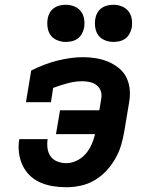

<svg xmlns="http://www.w3.org/2000/svg" viewBox="-20 -778 640 806"><path d="M258 8Q230 8 202 3.5Q174 -1 149 -12Q124 -23 105 -41.5Q86 -60 74.5 -84.5Q63 -109 59.5 -137.5Q56 -166 61 -194H180Q177 -175 179.5 -155.5Q182 -136 192.5 -121.5Q203 -107 221 -100Q239 -93 258 -93Q280 -93 302 -103.5Q324 -114 339.5 -132Q355 -150 364.5 -171.5Q374 -193 379 -215H215L232 -315H397L405 -364Q408 -381 403 -396Q398 -411 385.5 -420.5Q373 -430 357 -433.5Q341 -437 325 -437Q295 -437 264 -428.5Q233 -420 203 -409L194 -349H89L111 -482Q137 -495 164 -505.5Q191 -516 218.5 -523Q246 -530 274 -534Q302 -538 329 -538Q356 -538 383 -533.5Q410 -529 434 -519Q458 -509 478.5 -492.5Q499 -476 510.5 -453Q522 -430 524.5 -402.5Q527 -375 522 -348L502 -228Q497 -198 488.5 -169Q480 -140 464 -112Q448 -84 426 -60.5Q404 -37 376.5 -21Q349 -5 318.5 1.5Q288 8 258 8ZM456 -602Q438 -602 420.5 -609Q403 -616 393 -629.5Q383 -643 380 -661.5Q377 -680 380 -699Q382 -712 388.5 -724Q395 -736 406.5 -744Q418 -752 431 -755Q444 -758 456 -758Q475 -758 492 -751Q509 -744 519.5 -730.5Q530 -717 533 -698.5Q536 -680 533 -661Q530 -648 523.5 -636Q517 -624 506 -616Q495 -608 482 -605Q469 -602 456 -602ZM256 -602Q238 -602 220.5 -609Q203 -616 193 -629.5Q183 -643 180 -661.5Q177 -680 180 -699Q182 -712 188.5 -724Q195 -736 206.5 -744Q218 -752 231 -755Q244 -758 256 -758Q275 -758 292 -751Q309 -744 319.5 -730.5Q330 -717 333 -698.5Q336 -680 333 -661Q330 -648 323.5 -636Q317 -624 306 -616Q295 -608 282 -605Q269 -602 256 -602Z"/></svg>

Font: Iosevka Curly Slab Extended
Style: Bold Italic
Weight: 700
Width: 7
Italic angle: -9°
Monospace: yes
Designer: Belleve Invis
Foundry: Belleve Invis
Version: Version 11.0.0; ttfautohint (v1.8.3)